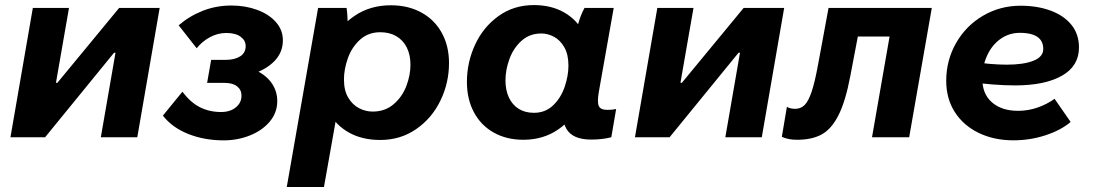

<svg xmlns="http://www.w3.org/2000/svg" viewBox="-20 -552 4397 772"><path d="M112 -520H257.4L205 -219.2H210.8L459 -520H622L532 0H385.4L444.4 -340H438.6L161.2 0H22Z M635 -87.2 713.4 -183.2Q746.2 -139.8 784.2 -120.7Q822.2 -101.6 868.6 -101.6Q905.4 -101.6 928.2 -120.2Q951 -138.8 951 -167.4Q951 -190.8 933.4 -204.8Q915.8 -218.8 881.6 -218.8H812.8L829 -311.4H888.8Q923.6 -311.4 945.7 -325.4Q967.8 -339.4 967.8 -366.8Q967.8 -389.4 947.4 -404.4Q927 -419.4 889.8 -419.4Q856.2 -419.4 824.9 -402.9Q793.6 -386.4 770.8 -358L698.4 -450.2Q740.8 -487 794.8 -508.4Q848.8 -529.8 910.8 -529.8Q966 -529.8 1013.5 -512.5Q1061 -495.2 1089.2 -463.4Q1117.4 -431.6 1117.4 -390Q1117.4 -342.2 1084.6 -307.6Q1051.8 -273 994.8 -254.4L995.2 -274.6Q1042.4 -256.8 1068.6 -222.9Q1094.8 -189 1094.8 -145.6Q1094.8 -98.8 1064.5 -62.9Q1034.2 -27 984.6 -7.3Q935 12.4 879.6 12.4Q801.6 12.4 736.7 -13.5Q671.8 -39.4 635 -87.2Z M1259 -520H1373.6Q1376.6 -502.2 1377.7 -468.4Q1378.8 -434.6 1375.8 -416L1317.6 -102H1336.2L1282.6 200H1133ZM1274.8 -218.6Q1274.8 -302.4 1308.6 -373.8Q1342.4 -445.2 1405.2 -488Q1468 -530.8 1551.2 -530.8Q1621 -530.8 1674.1 -501.8Q1727.2 -472.8 1756.3 -420Q1785.4 -367.2 1785.4 -298.6Q1785.4 -219 1751.1 -147.9Q1716.8 -76.8 1653.6 -33Q1590.4 10.8 1508.8 10.8Q1437 10.8 1384 -18.5Q1331 -47.8 1302.9 -100.1Q1274.8 -152.4 1274.8 -218.6ZM1630.4 -292Q1630.4 -331.6 1615.6 -361.1Q1600.8 -390.6 1573.5 -406.5Q1546.2 -422.4 1509.2 -422.4Q1460.6 -422.4 1427.5 -392.3Q1394.4 -362.2 1378.7 -317.9Q1363 -273.6 1363 -232.4Q1363 -187.6 1380.5 -158.8Q1398 -130 1424.1 -116.7Q1450.2 -103.4 1478.4 -103.4Q1528 -103.4 1562.5 -132.8Q1597 -162.2 1613.7 -205.8Q1630.4 -249.4 1630.4 -292Z M2247.2 -166.6 2266.4 -165.2 2298.2 -430.8Q2300.4 -438.8 2303.2 -450.2Q2313.2 -489 2330.2 -520H2447.6L2387.8 -182.8Q2380.6 -141.4 2387.6 -125.8Q2394.6 -110.2 2422.2 -110.2Q2441.6 -110.2 2457.4 -113.6L2438 -0.2Q2402 9.2 2356.8 9.2Q2282 9.2 2257.1 -34.6Q2232.2 -78.4 2247.2 -166.6ZM2353.8 -302.2Q2353.8 -219 2320.6 -147.3Q2287.4 -75.6 2226.4 -32.8Q2165.4 10 2084.6 10Q2016.6 10 1965.1 -19Q1913.6 -48 1885.5 -100.8Q1857.4 -153.6 1857.4 -222.2Q1857.4 -301.8 1890.5 -372.9Q1923.6 -444 1984.9 -487.8Q2046.2 -531.6 2126.4 -531.6Q2196.4 -531.6 2247.9 -502.3Q2299.4 -473 2326.6 -420.7Q2353.8 -368.4 2353.8 -302.2ZM2012.4 -228.8Q2012.4 -189.2 2026.3 -159.7Q2040.2 -130.2 2065.8 -114.3Q2091.4 -98.4 2126.6 -98.4Q2172.8 -98.4 2204.1 -128.5Q2235.4 -158.6 2250.5 -202.9Q2265.6 -247.2 2265.6 -288.4Q2265.6 -333.2 2249 -362Q2232.4 -390.8 2207.5 -404.1Q2182.6 -417.4 2156.8 -417.4Q2109.4 -417.4 2076.9 -388Q2044.4 -358.6 2028.4 -314.8Q2012.4 -271 2012.4 -228.8Z M2623 -520H2768.4L2716 -219.2H2721.8L2970 -520H3133L3043 0H2896.4L2955.4 -340H2949.6L2672.2 0H2533Z M3123.6 -1.8 3144 -122.6Q3149.4 -118.6 3158.6 -116.5Q3167.8 -114.4 3177 -114.4Q3200.2 -114.4 3215.5 -130Q3230.8 -145.6 3243.6 -183.6Q3256.4 -221.6 3269.6 -294L3311.4 -520H3726.6L3635.6 0H3486.2L3556.8 -405H3429.2L3399.4 -248.6Q3379.8 -144.2 3351.2 -88.2Q3322.6 -32.2 3283.2 -11.1Q3243.8 10 3184.6 10Q3166.4 10 3151.9 7.1Q3137.4 4.2 3123.6 -1.8Z M3784.6 -227.2Q3784.6 -309.8 3824.4 -379.3Q3864.2 -448.8 3932.8 -488.9Q4001.4 -529 4083.6 -529Q4150.4 -529 4203.8 -509.5Q4257.2 -490 4287.8 -452.4Q4318.4 -414.8 4318.4 -361.2Q4318.4 -286.6 4250 -247.6Q4181.6 -208.6 4061.8 -208.6Q3979.4 -208.6 3872.2 -223L3884.4 -304.2Q3965 -292 4028.6 -292Q4095 -292 4134.9 -307.6Q4174.8 -323.2 4174.8 -355.2Q4174.8 -377 4164 -391.5Q4153.2 -406 4132 -413Q4110.8 -420 4081.2 -420Q4037.2 -420 4002.7 -395.4Q3968.2 -370.8 3948.9 -328.4Q3929.6 -286 3929.6 -235.8Q3929.6 -174 3968.8 -140.2Q4008 -106.4 4073.6 -106.4Q4114.2 -106.4 4152.3 -119.7Q4190.4 -133 4220.2 -154.8L4284.8 -61.6Q4246.2 -28.6 4184.1 -8.2Q4122 12.2 4054.8 12.2Q3976.8 12.2 3915.2 -17.6Q3853.6 -47.4 3819.1 -101.4Q3784.6 -155.4 3784.6 -227.2Z"/></svg>

Font: Fixel Italic Variable 20240409 Display Thin
Style: Italic
Weight: 100
Italic angle: -10°
Designer: AlfaBravo + MacPaw
Foundry: Kyrylo Tkachov, Marchela Mozhyna, Serhii Makarenko, Maria Weinstein, Zakhar Kryvoshyya
Version: Version 1.211;Glyphs 3.2 (3225)